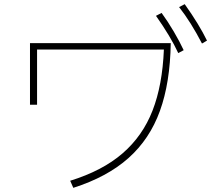

<svg xmlns="http://www.w3.org/2000/svg" viewBox="-20 -894 1040 922"><path d="M867 -874Q936 -777 974 -699L950 -685Q896 -789 840 -860ZM756 -832Q786 -791 814.5 -742.5Q843 -694 862 -653L836 -639Q799 -719 729 -818ZM124 -391V-687H800Q797 -497 748 -361.5Q699 -226 597 -135Q495 -44 332 8L317 -26Q472 -74 568.5 -157.5Q665 -241 712.5 -363Q760 -485 767 -656H158V-391Z"/></svg>

Font: IBM Plex Sans JP ExtraLight
Style: Regular
Weight: 200
Designer: Mike Abbink; Paul van der Laan; Pieter van Rosmalen; Wujin Sim; Yejin Wi; Jinhee Kim; Boomi Park; Yona Kim; Kichan Ma
Foundry: Sandoll Inc.
Version: Version 1.001